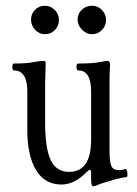

<svg xmlns="http://www.w3.org/2000/svg" viewBox="-20 -631 477 668"><path d="M136 -512Q117 -512 102.5 -527Q88 -542 88 -563Q88 -583 102 -597Q116 -611 136 -611Q156 -611 170.5 -596.5Q185 -582 185 -561Q185 -541 171 -526.5Q157 -512 136 -512ZM300 -512Q281 -512 265.5 -527.5Q250 -543 250 -563Q250 -583 264.5 -597Q279 -611 300 -611Q320 -611 334.5 -596.5Q349 -582 349 -561Q349 -541 334.5 -526.5Q320 -512 300 -512ZM305 17Q297 17 297 -5V-28Q297 -40 293 -40Q289 -40 281 -32Q239 11 194 11Q136 11 105.5 -39Q75 -89 75 -181V-313Q75 -386 28 -386Q23 -386 23 -398Q23 -410 28 -410Q76 -410 97 -415Q120 -419 132 -419Q139 -419 139 -412Q137 -348 137 -340V-205Q137 -115 156.5 -74Q176 -33 220 -33Q297 -33 297 -145V-313Q297 -386 252 -386Q246 -386 246 -398Q246 -410 252 -410Q305 -410 326 -415Q350 -419 354 -419Q363 -419 363 -405Q361 -381 361 -340V-110Q361 -67 367.5 -53Q374 -39 395 -39Q405 -39 416 -43Q420 -43 422 -36Q424 -29 423.5 -22Q423 -15 420 -15Q396 -12 364 -2Q331 7 314 15Q308 17 305 17Z"/></svg>

Font: Junicode Cond Light
Style: Regular
Weight: 300
Width: 3
Designer: Peter S. Baker
Version: Version 2.201